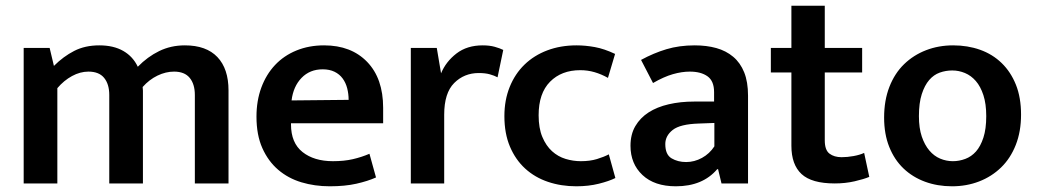

<svg xmlns="http://www.w3.org/2000/svg" viewBox="-20 -643 3635 673"><path d="M181 0H63V-475H154L169 -412Q202 -445 240 -464.5Q278 -484 328 -484Q378 -484 412 -464.5Q446 -445 463 -409Q497 -444 538 -464Q579 -484 628 -484Q703 -484 742 -443Q781 -402 781 -326V0H663V-310Q663 -348 645 -370Q627 -392 590 -392Q561 -392 532 -378Q503 -364 480 -338Q481 -331 481 -325.5Q481 -320 481 -313V0H363V-310Q363 -348 345 -370Q327 -392 290 -392Q261 -392 232.5 -376.5Q204 -361 181 -334Z M1323 -211H1000V-207Q1000 -142 1040.5 -110Q1081 -78 1147 -78Q1186 -78 1216.5 -85Q1247 -92 1275 -104L1298 -21Q1269 -8 1229 1Q1189 10 1136 10Q1083 10 1036.5 -4Q990 -18 955 -48Q920 -78 899.5 -124Q879 -170 879 -234Q879 -290 896 -336Q913 -382 944 -415Q975 -448 1019 -466Q1063 -484 1116 -484Q1211 -484 1267 -426Q1323 -368 1323 -265ZM1202 -293Q1202 -314 1197 -333.5Q1192 -353 1181 -368Q1170 -383 1152.5 -391.5Q1135 -400 1111 -400Q1066 -400 1037 -370Q1008 -340 1002 -291Z M1420 0V-475H1511L1526 -386Q1543 -427 1580 -455.5Q1617 -484 1672 -484Q1696 -484 1714 -479Q1732 -474 1744 -468L1724 -372Q1713 -378 1697 -382.5Q1681 -387 1658 -387Q1607 -387 1572 -352Q1537 -317 1537 -241V0Z M2016 -78Q2048 -78 2072.5 -85.5Q2097 -93 2114 -102L2137 -19Q2115 -8 2079 1Q2043 10 2000 10Q1947 10 1901 -5.5Q1855 -21 1821 -52Q1787 -83 1767.5 -129Q1748 -175 1748 -236Q1748 -292 1766.5 -338Q1785 -384 1818.5 -416.5Q1852 -449 1898.5 -466.5Q1945 -484 2001 -484Q2032 -484 2065 -478Q2098 -472 2136 -454L2111 -370Q2088 -383 2064 -390Q2040 -397 2014 -397Q1948 -397 1908 -356.5Q1868 -316 1868 -239Q1868 -194 1881 -163Q1894 -132 1915 -113Q1936 -94 1962.5 -86Q1989 -78 2016 -78Z M2227 -433Q2271 -457 2316 -470.5Q2361 -484 2415 -484Q2457 -484 2491 -474.5Q2525 -465 2550 -444Q2575 -423 2588.5 -389.5Q2602 -356 2602 -308V0H2509L2497 -50H2494Q2443 10 2349 10Q2274 10 2232 -29.5Q2190 -69 2190 -132Q2190 -172 2207 -201Q2224 -230 2253.5 -249Q2283 -268 2324 -277.5Q2365 -287 2413 -287H2483V-320Q2483 -359 2460 -375.5Q2437 -392 2398 -392Q2370 -392 2338.5 -383Q2307 -374 2269 -352ZM2484 -212 2430 -210Q2364 -208 2338 -187.5Q2312 -167 2312 -138Q2312 -101 2334 -88Q2356 -75 2385 -75Q2414 -75 2440.5 -89.5Q2467 -104 2484 -130Z M3002 -389H2871V-151Q2871 -117 2887.5 -104.5Q2904 -92 2930 -92Q2950 -92 2972 -96Q2994 -100 3009 -107L3027 -23Q3008 -15 2975.5 -7.5Q2943 0 2906 0Q2825 0 2789.5 -33Q2754 -66 2754 -132V-389H2682V-475H2754V-623H2871V-475H3002Z M3559 -241Q3559 -182 3540.5 -135Q3522 -88 3489 -56Q3456 -24 3412 -7Q3368 10 3317 10Q3266 10 3222.5 -6Q3179 -22 3147 -52.5Q3115 -83 3097 -128Q3079 -173 3079 -231Q3079 -291 3097.5 -338.5Q3116 -386 3149 -418Q3182 -450 3226 -467Q3270 -484 3321 -484Q3372 -484 3415.5 -468.5Q3459 -453 3491 -422Q3523 -391 3541 -346Q3559 -301 3559 -241ZM3437 -236Q3437 -279 3427 -309.5Q3417 -340 3400.5 -359Q3384 -378 3362.5 -387Q3341 -396 3318 -396Q3295 -396 3274 -388.5Q3253 -381 3237 -362.5Q3221 -344 3211 -313Q3201 -282 3201 -236Q3201 -194 3211 -164.5Q3221 -135 3237.5 -115.5Q3254 -96 3275.5 -87Q3297 -78 3320 -78Q3342 -78 3363.5 -86Q3385 -94 3401 -112Q3417 -130 3427 -160.5Q3437 -191 3437 -236Z"/></svg>

Font: Ek Mukta SemiBold
Style: Regular
Weight: 600
Designer: Girish Dalvi and Yashodeep Gholap
Foundry: Ek Type
Version: Version 2.538;PS 1.002;hotconv 16.6.51;makeotf.lib2.5.65220;